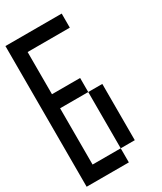

<svg xmlns="http://www.w3.org/2000/svg" viewBox="-208 -993 832 985"><g transform="rotate(-30 208.5 -500.5)"><path d="M0 -83.3V-916.7H333.3V-833.3H83.3V-583.3H250V-500H83.3V-166.7H250V-83.3ZM250 -166.7V-500H333.3V-166.7Z"/></g></svg>

Font: Galmuri11 Condensed
Style: Regular
Weight: 400
Width: 3
Designer: Lee Minseo (quiple)
Version: Version 2.399;hotconv 1.1.1;makeotfexe 2.6.0 DEVELOPMENT